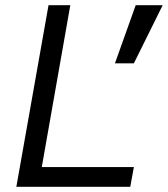

<svg xmlns="http://www.w3.org/2000/svg" viewBox="-20 -720 647 740"><path d="M43 0 167 -700H251L141 -76H496L482 0ZM423 -476 503 -700H607L496 -476Z"/></svg>

Font: DM Mono
Style: Italic
Weight: 400
Italic angle: -10°
Designer: Colophon Foundry
Foundry: Colophon Foundry
Version: Version 1.000; ttfautohint (v1.8.2.53-6de2)